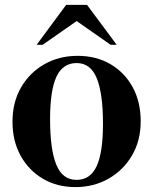

<svg xmlns="http://www.w3.org/2000/svg" viewBox="-20 -752 626 784"><path d="M288 12Q213.5 12 155.5 -22Q97.5 -56 64.2 -116.2Q31 -176.5 31 -255Q31 -334.5 66 -395Q101 -455.5 161.2 -489.8Q221.5 -524 297 -524Q373 -524 431 -490Q489 -456 521.8 -396Q554.5 -336 554.5 -257Q554.5 -177.5 518.8 -116.8Q483 -56 422.5 -22Q362 12 288 12ZM292.5 -17.5Q348.5 -17.5 374.5 -73.2Q400.5 -129 400.5 -247Q400.5 -370 375.2 -432.2Q350 -494.5 293 -494.5Q236.5 -494.5 210.5 -438.8Q184.5 -383 184.5 -265Q184.5 -142 209.8 -79.8Q235 -17.5 292.5 -17.5ZM129.5 -569 250 -732H335.5L456.5 -569H432L293 -666L154 -569Z"/></svg>

Font: Newsreader 72pt SemiBold
Style: Regular
Weight: 600
Designer: Hugues Gentile
Foundry: Production Type
Version: Version 1.003; ttfautohint (v1.8.3)